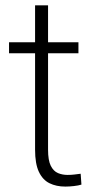

<svg xmlns="http://www.w3.org/2000/svg" viewBox="-20 -686 360 716"><path d="M272.5 -487.3H13.7V-528.3H272.5ZM159.2 -666V-127.9Q159.2 -87.9 169.4 -67.6Q179.7 -47.4 196.3 -40.5Q212.9 -33.7 231.9 -33.7Q245.6 -33.7 257.6 -35.2Q269.5 -36.6 280.8 -38.1L283.7 2.4Q272.9 5.9 255.9 7.8Q238.8 9.8 223.6 9.8Q189.9 9.8 164.6 -2.7Q139.2 -15.1 125 -45.2Q110.8 -75.2 110.8 -127.9V-666Z"/></svg>

Font: Heebo ExtraLight
Style: Regular
Weight: 250
Designer: Oded Ezer
Foundry: Ezer Type House
Version: Version 3.100